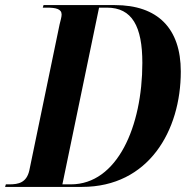

<svg xmlns="http://www.w3.org/2000/svg" viewBox="-52 -734 749 754"><path d="M-32 0H270C532 0 658 -221 658 -453C658 -623 567 -714 399 -714H119L116 -704H132C167 -704 190 -699 190 -677C190 -668 186 -654 182 -638L63 -64C52 -17 21 -10 -15 -10H-29ZM226 -10H193L337 -704H368C467 -704 507 -630 507 -487C507 -238 409 -10 226 -10Z"/></svg>

Font: Noto Serif Display Condensed
Style: Bold Italic
Weight: 700
Width: 3
Italic angle: -12°
Designer: Monotype Design Team
Foundry: Monotype Imaging Inc.
Version: Version 2.009